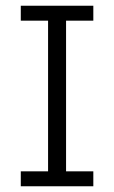

<svg xmlns="http://www.w3.org/2000/svg" viewBox="-20 -647 396 667"><path d="M52.2 0V-51.8H168.9L147 -29.8V-597.2L168.9 -575.2H52.2V-627H304.2V-575.2H187.5L209.5 -597.2V-29.8L187.5 -51.8H304.2V0Z"/></svg>

Font: Anaheim
Style: Regular
Weight: 400
Designer: Vernon Adams
Foundry: Vernon Adams
Version: Version 2.001